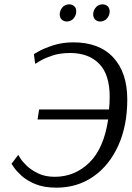

<svg xmlns="http://www.w3.org/2000/svg" viewBox="-20 -854 606 884"><path d="M64 -141Q64 -141 73.5 -125.5Q83 -110 103.5 -90.5Q124 -71 156 -55.5Q188 -40 232 -40Q324 -40 391 -105Q458 -170 478 -304H153L160 -350H482Q485 -379 485 -409Q485 -511 436.5 -560.5Q388 -610 303 -610Q255 -610 219 -597.5Q183 -585 162.5 -572.5Q142 -560 142 -560L136 -605Q136 -605 160 -618.5Q184 -632 225.5 -645.5Q267 -659 318 -659Q437 -659 501.5 -589.5Q566 -520 566 -396Q566 -275 524.5 -183.5Q483 -92 409.5 -41Q336 10 240 10Q182 10 142.5 -6.5Q103 -23 79 -45Q55 -67 44 -83.5Q33 -100 33 -100ZM425 -824Q438 -834 452 -834Q467 -834 477 -824Q485 -814 485 -801Q485 -781 469 -765Q456 -755 441 -755Q427 -755 417 -765Q409 -775 409 -788Q409 -808 425 -824ZM271 -824Q284 -834 299 -834Q313 -834 323 -824Q328 -820 329.5 -813.5Q331 -807 331 -801Q331 -781 315 -765Q302 -755 288 -755Q273 -755 263 -765Q255 -775 255 -788Q255 -808 271 -824Z"/></svg>

Font: Arsenal SC
Style: Italic
Weight: 400
Italic angle: -9.10001°
Designer: Andrij Shevchenko
Foundry: Stairsfor
Version: Version 2.001; ttfautohint (v1.8.4.7-5d5b)